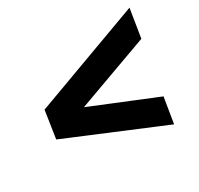

<svg xmlns="http://www.w3.org/2000/svg" viewBox="-116 -687 831 800"><g transform="rotate(-30 300.0 -287.0)"><path d="M509 -30 52 -221 72 -353 591 -544 569 -407 121 -244 133 -315 529 -153Z"/></g></svg>

Font: Nunito Sans 11pt Black
Style: Italic
Weight: 900
Italic angle: -9°
Version: Version 3.101;gftools[0.9.27]